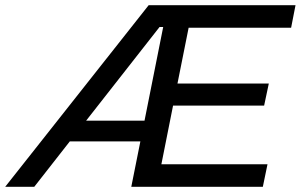

<svg xmlns="http://www.w3.org/2000/svg" viewBox="-66 -720 1159 740"><path d="M1056 -613 1073 -700H507L-46 0H66L203 -175H475L440 0H947L965 -87H556L601 -313H952L970 -398H618L661 -613ZM491 -255H266L549 -616H563Z"/></svg>

Font: AWKNG-Font Medium
Style: Italic
Weight: 500
Italic angle: -11.3°
Designer: Awakening Church
Foundry: Awakening Church
Version: Version 1.700;PS 001.700;hotconv 1.0.88;makeotf.lib2.5.64775